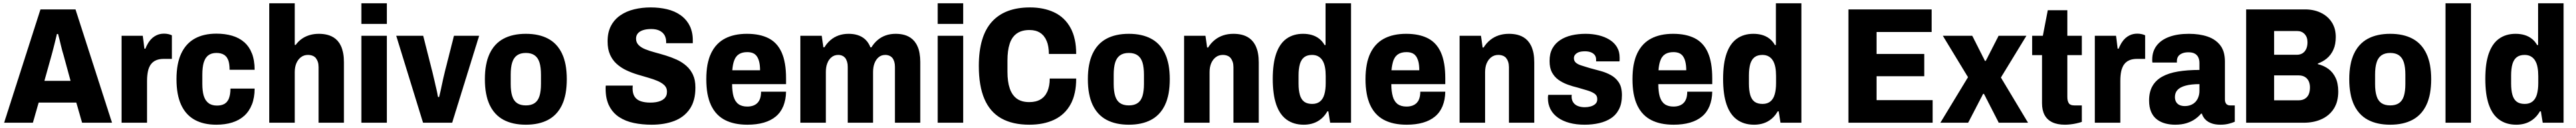

<svg xmlns="http://www.w3.org/2000/svg" viewBox="-20 -744 15661 776"><path d="M5 0 226 -687H439L661 0H479L444 -122H215L180 0ZM250 -254H409L366 -411Q363 -421 358.5 -436.5Q354 -452 350 -470Q346 -488 341.5 -505.5Q337 -523 333 -538H326Q322 -519 316 -496Q310 -473 304.5 -450.5Q299 -428 294 -411Z M719 0V-527H848L858 -449H864Q875 -477 890.5 -497Q906 -517 928 -528.5Q950 -540 977 -540Q992 -540 1004.5 -537Q1017 -534 1025 -530V-387H975Q948 -387 928.5 -378.5Q909 -370 897 -353.5Q885 -337 879.5 -312Q874 -287 874 -254V0Z M1295 12Q1217 12 1163 -18Q1109 -48 1081 -109Q1053 -170 1053 -264Q1053 -358 1081.5 -419Q1110 -480 1164 -510Q1218 -540 1296 -540Q1348 -540 1391 -527.5Q1434 -515 1464.5 -488.5Q1495 -462 1511.5 -420.5Q1528 -379 1528 -321H1376Q1376 -357 1367.5 -379.5Q1359 -402 1341 -412.5Q1323 -423 1296 -423Q1266 -423 1247 -409Q1228 -395 1219 -366Q1210 -337 1210 -291V-235Q1210 -193 1218.5 -164Q1227 -135 1247 -119.5Q1267 -104 1299 -104Q1327 -104 1345 -114.5Q1363 -125 1372 -148Q1381 -171 1381 -207H1528Q1528 -152 1511.5 -110.5Q1495 -69 1465 -42Q1435 -15 1392 -1.5Q1349 12 1295 12Z M1617 0V-724H1772V-472H1778Q1793 -493 1814 -508Q1835 -523 1861.5 -531Q1888 -539 1918 -539Q1969 -539 2003 -520Q2037 -501 2054 -462.5Q2071 -424 2071 -366V0H1917V-337Q1917 -355 1912.5 -368.5Q1908 -382 1900.5 -391.5Q1893 -401 1880.5 -406Q1868 -411 1852 -411Q1828 -411 1810 -397.5Q1792 -384 1782 -361Q1772 -338 1772 -307V0Z M2177 -599V-724H2332V-599ZM2177 0V-527H2332V0Z M2552 0 2389 -527H2553L2609 -307Q2613 -292 2619 -265Q2625 -238 2632 -209Q2639 -180 2643 -156H2650Q2655 -176 2661 -204Q2667 -232 2673 -260Q2679 -288 2684 -307L2740 -527H2893L2729 0Z M3177 12Q3097 12 3041.5 -17.5Q2986 -47 2957 -108Q2928 -169 2928 -264Q2928 -358 2957 -419Q2986 -480 3041.5 -509.5Q3097 -539 3177 -539Q3257 -539 3312.5 -509.5Q3368 -480 3397 -419Q3426 -358 3426 -264Q3426 -169 3397 -108Q3368 -47 3312.5 -17.5Q3257 12 3177 12ZM3177 -105Q3210 -105 3230.5 -119Q3251 -133 3260 -162Q3269 -191 3269 -235V-291Q3269 -336 3260 -365Q3251 -394 3230.5 -408.5Q3210 -423 3177 -423Q3144 -423 3123.5 -408.5Q3103 -394 3094 -365Q3085 -336 3085 -291V-235Q3085 -191 3094 -162Q3103 -133 3123.5 -119Q3144 -105 3177 -105Z M3942 12Q3884 12 3833.5 1.5Q3783 -9 3744.5 -34Q3706 -59 3684 -101.5Q3662 -144 3662 -207Q3662 -211 3662 -216Q3662 -221 3663 -225H3827Q3827 -221 3826.5 -216.5Q3826 -212 3826 -208Q3826 -176 3839 -157Q3852 -138 3876.5 -130Q3901 -122 3934 -122Q3952 -122 3967.5 -124.5Q3983 -127 3995.5 -132Q4008 -137 4017 -145Q4026 -153 4030.5 -163.5Q4035 -174 4035 -188Q4035 -212 4019.5 -227Q4004 -242 3978.5 -253Q3953 -264 3921 -273Q3889 -282 3854.5 -292.5Q3820 -303 3788 -318Q3756 -333 3730 -356Q3704 -379 3689 -412.5Q3674 -446 3674 -493Q3674 -548 3694.5 -587Q3715 -626 3751.5 -651Q3788 -676 3835.5 -687.5Q3883 -699 3936 -699Q3989 -699 4035.5 -688Q4082 -677 4117 -652.5Q4152 -628 4172 -590Q4192 -552 4192 -499V-482H4030V-491Q4030 -514 4020 -531Q4010 -548 3990 -558Q3970 -568 3939 -568Q3910 -568 3889 -561Q3868 -554 3857.5 -541Q3847 -528 3847 -510Q3847 -487 3862 -471.5Q3877 -456 3903 -445.5Q3929 -435 3961 -426.5Q3993 -418 4027.5 -407.5Q4062 -397 4094 -382.5Q4126 -368 4152 -345.5Q4178 -323 4193 -291Q4208 -259 4208 -213Q4208 -134 4174 -84Q4140 -34 4080 -11Q4020 12 3942 12Z M4524 12Q4442 12 4386.5 -17Q4331 -46 4302.5 -107Q4274 -168 4274 -264Q4274 -360 4303 -420.5Q4332 -481 4387 -510Q4442 -539 4521 -539Q4600 -539 4653 -512Q4706 -485 4732.5 -425.5Q4759 -366 4759 -269V-234H4431Q4431 -189 4440 -158.5Q4449 -128 4469.5 -113Q4490 -98 4523 -98Q4544 -98 4560 -104Q4576 -110 4586.5 -121.5Q4597 -133 4602 -149.5Q4607 -166 4607 -188H4759Q4758 -139 4742.5 -101Q4727 -63 4697 -38Q4667 -13 4623.5 -0.5Q4580 12 4524 12ZM4432 -318H4601Q4601 -347 4596 -368Q4591 -389 4581.5 -402.5Q4572 -416 4557.5 -422Q4543 -428 4523 -428Q4493 -428 4473.5 -416Q4454 -404 4444.5 -379.5Q4435 -355 4432 -318Z M4846 0V-527H4976L4986 -457H4992Q5008 -483 5030 -501.5Q5052 -520 5079.5 -529.5Q5107 -539 5139 -539Q5189 -539 5222.5 -518.5Q5256 -498 5272 -457H5278Q5294 -483 5316 -501.5Q5338 -520 5365.5 -529.5Q5393 -539 5425 -539Q5475 -539 5508 -520Q5541 -501 5558 -463.5Q5575 -426 5575 -368V0H5421V-338Q5421 -356 5417 -369.5Q5413 -383 5406 -392Q5399 -401 5387.5 -406Q5376 -411 5362 -411Q5339 -411 5322.5 -397.5Q5306 -384 5297 -361Q5288 -338 5288 -307V0H5134V-338Q5134 -356 5130 -369.5Q5126 -383 5119 -392Q5112 -401 5101 -406Q5090 -411 5076 -411Q5053 -411 5036 -397.5Q5019 -384 5010 -361Q5001 -338 5001 -307V0Z M5681 -599V-724H5836V-599ZM5681 0V-527H5836V0Z M6238 12Q6136 12 6067.5 -26.5Q5999 -65 5965 -144Q5931 -223 5931 -344Q5931 -524 6010 -611.5Q6089 -699 6242 -699Q6326 -699 6389.5 -669Q6453 -639 6488 -576Q6523 -513 6523 -417H6357Q6357 -463 6343.5 -495.5Q6330 -528 6304 -545Q6278 -562 6239 -562Q6192 -562 6162 -541Q6132 -520 6118.5 -478.5Q6105 -437 6105 -377V-309Q6105 -249 6119 -208Q6133 -167 6162 -146Q6191 -125 6238 -125Q6279 -125 6306.5 -141.5Q6334 -158 6348 -190Q6362 -222 6362 -268H6523Q6523 -173 6488.5 -111Q6454 -49 6390 -18.5Q6326 12 6238 12Z M6843 12Q6763 12 6707.5 -17.5Q6652 -47 6623 -108Q6594 -169 6594 -264Q6594 -358 6623 -419Q6652 -480 6707.5 -509.5Q6763 -539 6843 -539Q6923 -539 6978.5 -509.5Q7034 -480 7063 -419Q7092 -358 7092 -264Q7092 -169 7063 -108Q7034 -47 6978.5 -17.5Q6923 12 6843 12ZM6843 -105Q6876 -105 6896.5 -119Q6917 -133 6926 -162Q6935 -191 6935 -235V-291Q6935 -336 6926 -365Q6917 -394 6896.5 -408.5Q6876 -423 6843 -423Q6810 -423 6789.5 -408.5Q6769 -394 6760 -365Q6751 -336 6751 -291V-235Q6751 -191 6760 -162Q6769 -133 6789.5 -119Q6810 -105 6843 -105Z M7179 0V-527H7309L7319 -456H7325Q7342 -483 7365 -501.5Q7388 -520 7416.5 -529.5Q7445 -539 7479 -539Q7530 -539 7564 -520Q7598 -501 7615.5 -462.5Q7633 -424 7633 -366V0H7479V-337Q7479 -355 7474.5 -368.5Q7470 -382 7462.5 -391.5Q7455 -401 7442.5 -406Q7430 -411 7414 -411Q7390 -411 7372 -397.5Q7354 -384 7344 -361Q7334 -338 7334 -307V0Z M7906 12Q7846 12 7803.5 -18Q7761 -48 7739.5 -109.5Q7718 -171 7718 -266Q7718 -360 7739.5 -420.5Q7761 -481 7802.5 -510Q7844 -539 7902 -539Q7932 -539 7957 -531.5Q7982 -524 8001.5 -508.5Q8021 -493 8033 -471H8039V-724H8194V0H8067L8056 -69H8050Q8028 -30 7991.5 -9Q7955 12 7906 12ZM7958 -114Q7987 -114 8005.5 -129Q8024 -144 8032 -172.5Q8040 -201 8040 -240V-283Q8040 -313 8035.5 -336.5Q8031 -360 8021 -376.5Q8011 -393 7995 -402Q7979 -411 7957 -411Q7927 -411 7909 -397Q7891 -383 7883 -355.5Q7875 -328 7875 -287V-237Q7875 -196 7883 -168.5Q7891 -141 7909 -127.5Q7927 -114 7958 -114Z M8532 12Q8450 12 8394.5 -17Q8339 -46 8310.5 -107Q8282 -168 8282 -264Q8282 -360 8311 -420.5Q8340 -481 8395 -510Q8450 -539 8529 -539Q8608 -539 8661 -512Q8714 -485 8740.5 -425.5Q8767 -366 8767 -269V-234H8439Q8439 -189 8448 -158.5Q8457 -128 8477.5 -113Q8498 -98 8531 -98Q8552 -98 8568 -104Q8584 -110 8594.5 -121.5Q8605 -133 8610 -149.5Q8615 -166 8615 -188H8767Q8766 -139 8750.5 -101Q8735 -63 8705 -38Q8675 -13 8631.5 -0.5Q8588 12 8532 12ZM8440 -318H8609Q8609 -347 8604 -368Q8599 -389 8589.5 -402.5Q8580 -416 8565.5 -422Q8551 -428 8531 -428Q8501 -428 8481.5 -416Q8462 -404 8452.5 -379.5Q8443 -355 8440 -318Z M8854 0V-527H8984L8994 -456H9000Q9017 -483 9040 -501.5Q9063 -520 9091.5 -529.5Q9120 -539 9154 -539Q9205 -539 9239 -520Q9273 -501 9290.5 -462.5Q9308 -424 9308 -366V0H9154V-337Q9154 -355 9149.5 -368.5Q9145 -382 9137.5 -391.5Q9130 -401 9117.5 -406Q9105 -411 9089 -411Q9065 -411 9047 -397.5Q9029 -384 9019 -361Q9009 -338 9009 -307V0Z M9614 12Q9563 12 9522 1Q9481 -10 9451.5 -31Q9422 -52 9406.5 -82Q9391 -112 9391 -150Q9391 -154 9391.5 -159.5Q9392 -165 9393 -169H9536Q9535 -165 9535 -161.5Q9535 -158 9535 -155Q9536 -135 9546.5 -121Q9557 -107 9575 -100.5Q9593 -94 9615 -94Q9633 -94 9650 -98.5Q9667 -103 9679 -113.5Q9691 -124 9691 -143Q9691 -165 9674 -176.5Q9657 -188 9630 -196Q9603 -204 9572 -213Q9542 -220 9511.5 -231Q9481 -242 9456 -259.5Q9431 -277 9416 -304.5Q9401 -332 9401 -374Q9401 -419 9418 -450Q9435 -481 9465.5 -501Q9496 -521 9535.5 -530Q9575 -539 9620 -539Q9662 -539 9699.5 -530Q9737 -521 9766 -503Q9795 -485 9811 -458Q9827 -431 9827 -395Q9827 -389 9827 -382Q9827 -375 9826 -372H9684V-383Q9684 -400 9675 -411Q9666 -422 9651 -427.5Q9636 -433 9616 -433Q9603 -433 9591 -431Q9579 -429 9569.5 -423.5Q9560 -418 9554.5 -410Q9549 -402 9549 -391Q9549 -374 9561.5 -363.5Q9574 -353 9596 -346.5Q9618 -340 9643 -332Q9675 -323 9709.5 -314Q9744 -305 9774 -288.5Q9804 -272 9822.5 -243.5Q9841 -215 9841 -167Q9841 -117 9823.5 -82.5Q9806 -48 9775 -27.5Q9744 -7 9702.5 2.5Q9661 12 9614 12Z M10155 12Q10073 12 10017.5 -17Q9962 -46 9933.5 -107Q9905 -168 9905 -264Q9905 -360 9934 -420.5Q9963 -481 10018 -510Q10073 -539 10152 -539Q10231 -539 10284 -512Q10337 -485 10363.5 -425.5Q10390 -366 10390 -269V-234H10062Q10062 -189 10071 -158.5Q10080 -128 10100.5 -113Q10121 -98 10154 -98Q10175 -98 10191 -104Q10207 -110 10217.5 -121.5Q10228 -133 10233 -149.5Q10238 -166 10238 -188H10390Q10389 -139 10373.5 -101Q10358 -63 10328 -38Q10298 -13 10254.5 -0.5Q10211 12 10155 12ZM10063 -318H10232Q10232 -347 10227 -368Q10222 -389 10212.5 -402.5Q10203 -416 10188.5 -422Q10174 -428 10154 -428Q10124 -428 10104.5 -416Q10085 -404 10075.5 -379.5Q10066 -355 10063 -318Z M10644 12Q10584 12 10541.5 -18Q10499 -48 10477.5 -109.5Q10456 -171 10456 -266Q10456 -360 10477.5 -420.5Q10499 -481 10540.5 -510Q10582 -539 10640 -539Q10670 -539 10695 -531.5Q10720 -524 10739.5 -508.5Q10759 -493 10771 -471H10777V-724H10932V0H10805L10794 -69H10788Q10766 -30 10729.5 -9Q10693 12 10644 12ZM10696 -114Q10725 -114 10743.5 -129Q10762 -144 10770 -172.5Q10778 -201 10778 -240V-283Q10778 -313 10773.5 -336.5Q10769 -360 10759 -376.5Q10749 -393 10733 -402Q10717 -411 10695 -411Q10665 -411 10647 -397Q10629 -383 10621 -355.5Q10613 -328 10613 -287V-237Q10613 -196 10621 -168.5Q10629 -141 10647 -127.5Q10665 -114 10696 -114Z M11218 0V-687H11724V-550H11389V-417H11679V-282H11389V-137H11730V0Z M11777 0 11945 -276 11792 -527H11971L12048 -375H12053L12131 -527H12300L12145 -274L12310 0H12132L12042 -175H12037L11946 0Z M12534 12Q12488 12 12457 -3Q12426 -18 12410.5 -47Q12395 -76 12395 -118V-410H12335V-527H12400L12430 -682H12549V-527H12637V-410H12549V-157Q12549 -131 12558 -118Q12567 -105 12591 -105H12637V-5Q12622 0 12604 4Q12586 8 12567.5 10Q12549 12 12534 12Z M12716 0V-527H12845L12855 -449H12861Q12872 -477 12887.5 -497Q12903 -517 12925 -528.5Q12947 -540 12974 -540Q12989 -540 13001.5 -537Q13014 -534 13022 -530V-387H12972Q12945 -387 12925.5 -378.5Q12906 -370 12894 -353.5Q12882 -337 12876.5 -312Q12871 -287 12871 -254V0Z M13204 12Q13173 12 13144.5 4.5Q13116 -3 13093.5 -20Q13071 -37 13058.5 -65.5Q13046 -94 13046 -135Q13046 -187 13066.5 -222.5Q13087 -258 13126 -279.5Q13165 -301 13222 -310.5Q13279 -320 13352 -320V-362Q13352 -382 13345 -396.5Q13338 -411 13323.5 -419Q13309 -427 13285 -427Q13262 -427 13246 -420Q13230 -413 13222.5 -401.5Q13215 -390 13215 -374V-365H13066Q13065 -370 13065 -374Q13065 -378 13065 -383Q13065 -432 13091.5 -467Q13118 -502 13168 -520.5Q13218 -539 13288 -539Q13352 -539 13401 -522.5Q13450 -506 13478.5 -469.5Q13507 -433 13507 -371V-140Q13507 -124 13515 -114.5Q13523 -105 13538 -105H13567V-6Q13554 0 13531 6Q13508 12 13479 12Q13448 12 13425 3.5Q13402 -5 13387.5 -20Q13373 -35 13367 -55H13362Q13346 -36 13324 -21Q13302 -6 13272.5 3Q13243 12 13204 12ZM13263 -101Q13283 -101 13299.5 -107.5Q13316 -114 13327.5 -126Q13339 -138 13345.5 -155.5Q13352 -173 13352 -193V-234Q13302 -234 13268.5 -225Q13235 -216 13219 -199Q13203 -182 13203 -156Q13203 -138 13210.5 -125.5Q13218 -113 13231.5 -107Q13245 -101 13263 -101Z M13636 0V-687H13994Q14048 -687 14090.5 -666.5Q14133 -646 14157 -608.5Q14181 -571 14181 -520Q14181 -475 14166.5 -443Q14152 -411 14127.5 -390.5Q14103 -370 14072 -359V-355Q14107 -347 14135 -327Q14163 -307 14179.5 -273Q14196 -239 14196 -189Q14196 -127 14169 -85Q14142 -43 14094.5 -21.5Q14047 0 13987 0ZM13806 -136H13956Q13987 -136 14005.5 -155.5Q14024 -175 14024 -215Q14024 -236 14016 -252.5Q14008 -269 13992.5 -278Q13977 -287 13954 -287H13806ZM13806 -412H13944Q13965 -412 13979.5 -421.5Q13994 -431 14001.5 -448Q14009 -465 14009 -488Q14009 -519 13991.5 -537.5Q13974 -556 13946 -556H13806Z M14512 12Q14432 12 14376.5 -17.5Q14321 -47 14292 -108Q14263 -169 14263 -264Q14263 -358 14292 -419Q14321 -480 14376.5 -509.5Q14432 -539 14512 -539Q14592 -539 14647.5 -509.5Q14703 -480 14732 -419Q14761 -358 14761 -264Q14761 -169 14732 -108Q14703 -47 14647.5 -17.5Q14592 12 14512 12ZM14512 -105Q14545 -105 14565.5 -119Q14586 -133 14595 -162Q14604 -191 14604 -235V-291Q14604 -336 14595 -365Q14586 -394 14565.5 -408.5Q14545 -423 14512 -423Q14479 -423 14458.5 -408.5Q14438 -394 14429 -365Q14420 -336 14420 -291V-235Q14420 -191 14429 -162Q14438 -133 14458.5 -119Q14479 -105 14512 -105Z M14848 0V-724H15003V0Z M15278 12Q15218 12 15175.5 -18Q15133 -48 15111.5 -109.5Q15090 -171 15090 -266Q15090 -360 15111.5 -420.5Q15133 -481 15174.5 -510Q15216 -539 15274 -539Q15304 -539 15329 -531.5Q15354 -524 15373.5 -508.5Q15393 -493 15405 -471H15411V-724H15566V0H15439L15428 -69H15422Q15400 -30 15363.5 -9Q15327 12 15278 12ZM15330 -114Q15359 -114 15377.5 -129Q15396 -144 15404 -172.5Q15412 -201 15412 -240V-283Q15412 -313 15407.5 -336.5Q15403 -360 15393 -376.5Q15383 -393 15367 -402Q15351 -411 15329 -411Q15299 -411 15281 -397Q15263 -383 15255 -355.5Q15247 -328 15247 -287V-237Q15247 -196 15255 -168.5Q15263 -141 15281 -127.5Q15299 -114 15330 -114Z"/></svg>

Font: Archivo SemiCondensed ExtraBold
Style: Regular
Weight: 800
Width: 4
Designer: Hector Gatti
Foundry: Omnibus-Type
Version: Version 2.001